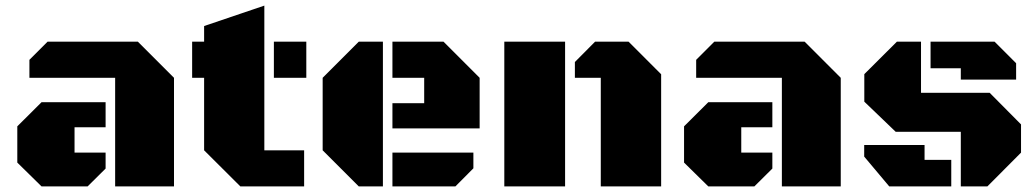

<svg xmlns="http://www.w3.org/2000/svg" viewBox="-20 -668 3712 688"><path d="M392.6 0V-389.2H85.4V-453.6L150.4 -518.6H474.1L603.5 -389.2V0ZM128.9 0 42 -85.4V-215.3L128.9 -301.8H358.4V-211.9H247.1V-121.1H358.4V-64L293.9 0Z M841.3 0 711.4 -129.4V-389.2H668.5V-518.6H711.4V-574.7L927.2 -647.9V-129.4H1069.8V0ZM961.4 -389.2V-518.6H1077.6V-389.2Z M1265.6 0 1136.2 -129.4V-389.2L1265.6 -518.6H1352.1V0ZM1386.2 -208V-298.3H1500V-389.2H1386.2V-518.6H1569.3L1698.7 -389.2V-208ZM1386.2 0V-121.1H1676.3V-64.9L1611.8 0Z M2132.8 0V-389.2H2040V-445.8L2112.3 -518.6H2232.4L2349.1 -401.9V0ZM1787.1 0V-518.6H2004.9V0Z M2781.7 0V-389.2H2474.6V-453.6L2539.6 -518.6H2863.3L2992.7 -389.2V0ZM2518.1 0 2431.2 -85.4V-215.3L2518.1 -301.8H2747.6V-211.9H2636.2V-121.1H2747.6V-64L2683.1 0Z M3422.9 0V-195.8H3189.5L3077.1 -303.7V-402.3L3193.8 -518.6H3280.3V-335.4H3526.4L3638.7 -222.2V-121.1L3518.1 0ZM3422.9 -382.8V-423.3H3314.5V-518.6H3543.9L3621.1 -441.4V-382.8ZM3166.5 0 3076.7 -106.9V-148.4H3293V-95.2H3388.7V0Z"/></svg>

Font: Black Ops One
Style: Regular
Weight: 400
Designer: James Grieshaber, Eben Sorkin
Foundry: Sorkin Type Co.
Version: Version 1.004; ttfautohint (v1.8.4.7-5d5b)